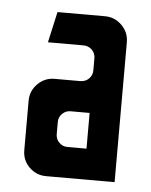

<svg xmlns="http://www.w3.org/2000/svg" viewBox="-39 -734 367 467"><g transform="rotate(5 145.0 -500.0)"><path d="M90.4 -300Q66.4 -300 49.2 -316.8Q32 -333.6 32 -358.4V-479.2Q32 -503.2 49.2 -520.4Q66.4 -537.6 90.4 -537.6H152.8Q165.6 -537.6 174 -546Q182.4 -554.4 182.4 -566.4V-596Q182.4 -608 174 -616.4Q165.6 -624.8 152.8 -624.8H66.4L83.2 -700H199.2Q223.2 -700 240.4 -682.8Q257.6 -665.6 257.6 -641.6V-300ZM136 -375.2H182.4V-462.4H136Q124 -462.4 115.6 -454Q107.2 -445.6 107.2 -433.6V-404Q107.2 -392 115.6 -383.6Q124 -375.2 136 -375.2Z"/></g></svg>

Font: Odibee Sans
Style: Regular
Weight: 400
Designer: James Barnard - Barnard Co. Limited
Version: Version 2.001; ttfautohint (v1.8.3)